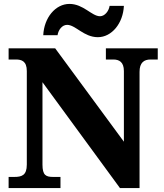

<svg xmlns="http://www.w3.org/2000/svg" viewBox="-20 -961 838 981"><path d="M480 -771C551 -771 609 -842 613 -931H540C536 -904 515 -878 491 -878C449 -878 406 -941 335 -941C263 -941 205 -870 201 -781H274C278 -808 297 -834 323 -834C366 -834 408 -771 480 -771ZM24 0H289V-57H252C215 -57 197 -65 197 -120V-541L593 0H693V-594C693 -641 716 -657 749 -657H786V-714H521V-657H559C589 -657 613 -644 613 -598V-237L262 -714H24V-657H61C90 -657 117 -649 117 -598V-120C117 -65 91 -57 53 -57H24Z"/></svg>

Font: Noto Serif Malayalam ExtraBold
Style: Regular
Weight: 800
Designer: Indian type Foundry, Jelle Bosma, Monotype Design Team
Foundry: Monotype Imaging Inc.
Version: Version 2.104